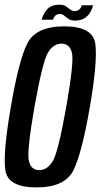

<svg xmlns="http://www.w3.org/2000/svg" viewBox="-21 -792 427 816"><path d="M133.5 4.5Q11.5 4.5 1.5 -70Q-8.5 -144.5 25 -337.5Q58 -531 94 -605.5Q130 -680 252.2 -680Q374.5 -680 384.2 -605Q394 -530 361 -337.5Q327.5 -144 291.8 -69.8Q256 4.5 133.5 4.5ZM145.5 -69Q181 -69 204 -108.8Q227 -148.5 260.5 -337.5Q294 -528 284.8 -567.2Q275.5 -606.5 240.5 -606.5Q205 -606.5 182.2 -567.2Q159.5 -528 125.5 -337.5Q92.5 -148.5 101.5 -108.8Q110.5 -69 145.5 -69ZM298 -704.5Q281 -704.5 270.5 -711.5Q260 -718.5 251.8 -725.5Q243.5 -732.5 233.5 -732.5Q220 -732.5 213 -724.2Q206 -716 204.5 -708H156Q160 -727.5 177.2 -749.8Q194.5 -772 232.5 -772Q249 -772 259 -765.2Q269 -758.5 277.5 -751.8Q286 -745 297.5 -745Q309.5 -745 317.2 -753.2Q325 -761.5 326 -769.5H374.5Q372 -757 363.8 -741.8Q355.5 -726.5 339.5 -715.5Q323.5 -704.5 298 -704.5Z"/></svg>

Font: Anybody Condensed Medium
Style: Italic
Weight: 500
Width: 3
Italic angle: -10°
Designer: Tyler Finck
Foundry: Etcetera Type Company
Version: Version 1.010; ttfautohint (v1.8.3) -l 8 -r 50 -G 200 -x 14 